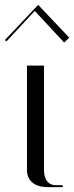

<svg xmlns="http://www.w3.org/2000/svg" viewBox="-20 -770 305 790"><path d="M177 0H238V-8H207C207 -8 161 -6 161 -71V-500H91V-71C91 -71 85 0 177 0ZM265 -615 137 -750 0 -605 7 -600 123 -725 244 -595Z"/></svg>

Font: Italiana
Style: Regular
Weight: 400
Designer: Santiago Orozco
Foundry: Santiago Orozco
Version: Version 1.000;PS 001.001;hotconv 1.0.56